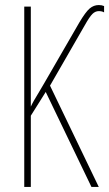

<svg xmlns="http://www.w3.org/2000/svg" viewBox="-20 -740 432 760"><path d="M392 -716V-691Q384 -696 371 -696Q357 -696 345.5 -684.5Q334 -673 315 -639L178 -401L371 0H342L161 -376L102 -282V0H76V-714H102V-318Q110 -336 137 -380L157 -414L294 -651Q319 -693 335 -706.5Q351 -720 371 -720Q383 -720 392 -716Z"/></svg>

Font: Noto Sans Display Thin Cond
Style: Regular
Weight: 250
Width: 3
Designer: Monotype Design team
Foundry: Monotype Imaging Inc.
Version: Version 1.000